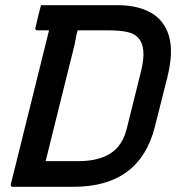

<svg xmlns="http://www.w3.org/2000/svg" viewBox="-20 -720 690 740"><path d="M577 -232Q519 0 263 0H30Q19 0 22 -11Q57 -151 94 -301Q131 -451 169 -603H125Q113 -603 117 -614Q122 -637 127 -657.5Q132 -678 138 -700H433Q511 -700 562.5 -670.5Q614 -641 631.5 -580Q649 -519 625 -422ZM156 -99H283Q360 -99 407 -129.5Q454 -160 470 -230L524 -447Q547 -540 511 -576Q497 -591 469 -597Q441 -603 397 -603H279Q274 -585 271 -566.5Q268 -548 263 -530Q236 -422 209.5 -315Q183 -208 156 -99Z"/></svg>

Font: Recursive Sn Lnr St Med
Style: Italic
Weight: 500
Italic angle: -15°
Version: Version 1.079;hotconv 1.0.112;makeotfexe 2.5.65598; ttfautoh